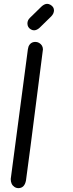

<svg xmlns="http://www.w3.org/2000/svg" viewBox="-20 -974 376 995"><path d="M245.6 -889.2Q230 -875 185.1 -830.1Q171.4 -817.4 156.7 -816.9Q148.4 -816.9 140.6 -821.3Q122.1 -831.5 122.1 -852.5Q122.1 -869.1 135.3 -881.8L194.8 -939.9Q209.5 -953.6 224.1 -954.1Q232.9 -954.1 241.2 -949.2Q259.8 -938.5 259.8 -919.9Q259.3 -903.3 245.6 -889.2ZM114.7 -39.1Q107.4 0.5 75.7 1Q64 1 54.7 -5.4Q35.6 -18.1 35.6 -46.4Q35.6 -46.4 124.5 -718.8Q125.5 -726.1 127.9 -732.9Q138.2 -756.8 163.6 -756.8Q173.3 -756.8 182.1 -752Q201.7 -740.7 202.6 -718.8Q119.1 -63 114.7 -39.1Z"/></svg>

Font: Vibur
Style: Medium
Weight: 400
Version: Version 1.004